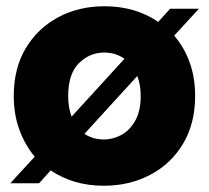

<svg xmlns="http://www.w3.org/2000/svg" viewBox="-20 -586 669 614"><path d="M312 8Q215 8 142 -41L105 0H13L91 -85Q60 -122 42 -171Q24 -220 24 -279Q24 -368 62.5 -432Q101 -496 166.5 -531Q232 -566 314 -566Q413 -566 486 -516L524 -558H616L537 -472Q569 -435 586.5 -386.5Q604 -338 604 -279Q604 -191 565.5 -126.5Q527 -62 460.5 -27Q394 8 312 8ZM198 -279Q198 -242 209 -213L378 -398Q350 -418 313 -418Q267 -418 232.5 -384Q198 -350 198 -279ZM312 -140Q342 -140 369 -155Q396 -170 413 -201Q430 -232 430 -279Q430 -315 419 -343L250 -158Q277 -140 312 -140Z"/></svg>

Font: Poppins
Style: Bold
Weight: 700
Designer: Ninad Kale (Devanagari), Jonny Pinhorn (Latin)
Version: Version 5.002